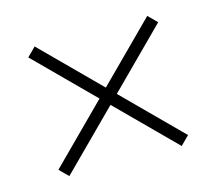

<svg xmlns="http://www.w3.org/2000/svg" viewBox="-63 -694 582 515"><g transform="rotate(-15 227.5 -436.5)"><path d="M384 -617 227 -460 71 -616 47 -592 203 -436 47 -280 71 -256 227 -412 383 -256 407 -280 251 -436 408 -593Z"/></g></svg>

Font: Noto Sans Kannada UI Condensed ExtraLight
Style: Regular
Weight: 200
Width: 3
Designer: Jelle Bosma - Monotype Design Team
Foundry: Monotype Imaging Inc.
Version: Version 2.005